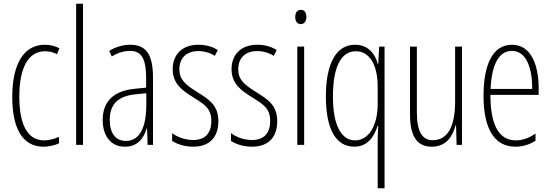

<svg xmlns="http://www.w3.org/2000/svg" viewBox="-20 -780 2966 1034"><path d="M214 10C241 10 274 3 298 -8V-43C271 -31 244 -24 218 -24C124 -24 84 -117 84 -259C84 -422 136 -504 223 -504C246 -504 267 -499 287 -488L300 -520C277 -532 251 -539 221 -539C111 -539 46 -440 46 -258C46 -91 100 10 214 10Z M427 0V-760H390V0Z M680 -539C643 -539 602 -527 568 -506L582 -476C619 -498 652 -506 678 -506C741 -506 767 -468 767 -356V-308L706 -302C596 -291 533 -238 533 -133C533 -59 569 10 652 10C724 10 755 -38 770 -89H772L775 0H804V-359C804 -487 768 -539 680 -539ZM708 -272 768 -278V-218C768 -100 736 -21 658 -21C604 -21 571 -61 571 -134C571 -218 615 -262 708 -272Z M1156 -127C1156 -213 1107 -244 1041 -285C977 -325 946 -352 946 -407C946 -470 987 -505 1048 -505C1080 -505 1114 -495 1137 -479L1153 -510C1125 -529 1088 -539 1049 -539C956 -539 910 -481 910 -408C910 -329 960 -293 1027 -252C1086 -215 1118 -193 1118 -128C1118 -63 1085 -26 1020 -26C978 -26 936 -41 907 -63V-21C932 -5 971 10 1021 10C1110 10 1156 -43 1156 -127Z M1473 -127C1473 -213 1424 -244 1358 -285C1294 -325 1263 -352 1263 -407C1263 -470 1304 -505 1365 -505C1397 -505 1431 -495 1454 -479L1470 -510C1442 -529 1405 -539 1366 -539C1273 -539 1227 -481 1227 -408C1227 -329 1277 -293 1344 -252C1403 -215 1435 -193 1435 -128C1435 -63 1402 -26 1337 -26C1295 -26 1253 -41 1224 -63V-21C1249 -5 1288 10 1338 10C1427 10 1473 -43 1473 -127Z M1600 -727C1578 -727 1570 -709 1570 -688C1570 -667 1580 -650 1599 -650C1618 -650 1630 -665 1630 -689C1630 -709 1622 -727 1600 -727ZM1618 -529H1581V0H1618Z M2014 -20V234H2051V-529H2022L2017 -435H2015C1999 -495 1959 -539 1892 -539C1790 -539 1735 -438 1735 -260C1735 -83 1790 10 1888 10C1954 10 1993 -36 2014 -103H2017C2015 -72 2014 -37 2014 -20ZM1892 -24C1822 -24 1773 -98 1773 -260C1773 -414 1814 -504 1896 -504C1970 -504 2014 -432 2014 -312V-220C2014 -104 1966 -24 1892 -24Z M2468 -529H2431V-233C2431 -90 2386 -25 2310 -25C2255 -25 2225 -70 2225 -174V-529H2188V-165C2188 -49 2224 10 2305 10C2384 10 2418 -47 2433 -104H2436L2439 0H2468Z M2737 -539C2634 -539 2584 -433 2584 -264C2584 -97 2636 10 2756 10C2798 10 2834 -3 2864 -22V-61C2828 -36 2794 -24 2758 -24C2666 -24 2621 -109 2621 -269H2881V-303C2881 -425 2843 -539 2737 -539ZM2737 -506C2815 -506 2847 -412 2846 -301H2622C2628 -439 2670 -506 2737 -506Z"/></svg>

Font: Noto Sans Gurmukhi UI ExtraCondensed ExtraLight
Style: Regular
Weight: 200
Width: 2
Designer: Jelle Bosma - Monotype Design Team
Foundry: Monotype Imaging Inc.
Version: Version 2.004